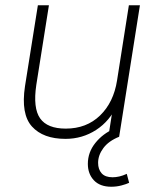

<svg xmlns="http://www.w3.org/2000/svg" viewBox="-20 -520 601 730"><path d="M229 8Q144 8 101.5 -39Q59 -86 75 -192L124 -500H166L118 -197Q105 -109 132.5 -70Q160 -31 230 -31Q309 -31 360.5 -81Q412 -131 425 -214L470 -500H512L433 0H392L411 -122H426Q398 -60 345.5 -26Q293 8 229 8ZM403 190Q360 190 337 165.5Q314 141 314 103Q314 59 342.5 23.5Q371 -12 415 -31L433 0Q393 16 373 43Q353 70 353 99Q353 124 366.5 139Q380 154 408 154Q420 154 433.5 151Q447 148 462 141L471 175Q461 180 442 185Q423 190 403 190Z"/></svg>

Font: Mulish ExtraLight
Style: Italic
Weight: 200
Italic angle: -9°
Designer: Vernon Adams
Foundry: Vernon Adams
Version: Version 3.603